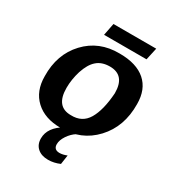

<svg xmlns="http://www.w3.org/2000/svg" viewBox="-206 -790 1022 1120"><g transform="rotate(30 305.5 -230.5)"><path d="M579 -333Q581 -182 490.5 -85Q400 12 261 10Q155 10 93 -47.5Q31 -105 31 -205Q28 -351 116.5 -445.5Q205 -540 344 -538Q458 -538 518.5 -485Q579 -432 579 -333ZM435 -323Q435 -444 333 -444Q278 -444 245 -414Q213 -386 193 -325Q175 -266 175 -210Q175 -84 276 -84Q353 -81 390 -143.5Q427 -206 435 -323ZM291 208Q246 208 219.5 184.5Q193 161 193 120Q193 46 281 -5H361Q331 14 310.5 45Q290 76 290 103Q290 140 329 140Q351 140 378 129L369 191Q330 208 291 208ZM514 -669 496 -587H210L226 -669Z"/></g></svg>

Font: Libra Sans
Style: Bold Italic
Weight: 700
Italic angle: -12°
Foundry: Context Ltd
Version: Version 1.002